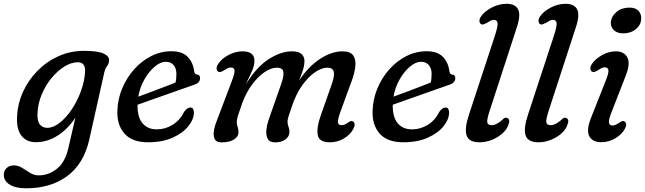

<svg xmlns="http://www.w3.org/2000/svg" viewBox="-63 -738 3393 1010"><path d="M406.5 -3Q378 123 291.2 187.8Q204.5 252.5 74.5 252.5Q18.5 252.5 -12.2 233Q-43 213.5 -43 182Q-43 160 -28.2 146Q-13.5 132 10.5 132Q33 132 53.8 145.2Q74.5 158.5 95.5 171.5Q116.5 184.5 140.5 184.5Q193 184.5 236.8 149.5Q280.5 114.5 297.5 37L333.5 -119Q293 -58 239.2 -24Q185.5 10 125 10Q76 10 49.2 -24.8Q22.5 -59.5 27 -129Q30 -193.5 57.8 -254.5Q85.5 -315.5 133 -364.2Q180.5 -413 243.2 -441.8Q306 -470.5 379 -470.5Q452.5 -470.5 483.2 -455.8Q514 -441 510.5 -418Q508.5 -400 499.8 -389.8Q491 -379.5 485.5 -356.5ZM134.5 -146Q131.5 -103 146 -84.2Q160.5 -65.5 185.5 -65.5Q217.5 -65.5 251.5 -92.5Q285.5 -119.5 314.8 -163.2Q344 -207 363 -259.2Q382 -311.5 384.5 -361.5Q387 -410.5 346.5 -410.5Q312 -410.5 275.8 -388Q239.5 -365.5 208.2 -327.5Q177 -289.5 157 -242.5Q137 -195.5 134.5 -146Z M957 -147Q957 -111 928 -74.5Q899 -38 845 -13.8Q791 10.5 716 10.5Q632 10.5 591.8 -35.2Q551.5 -81 554.5 -156Q556.5 -217.5 580 -273.5Q603.5 -329.5 642.8 -373.5Q682 -417.5 732.5 -443Q783 -468.5 839.5 -468.5Q896 -468.5 924.5 -438.8Q953 -409 958.5 -363Q961.5 -346.5 972 -346Q989.5 -345.5 989.5 -326.5Q989.5 -301.5 956.5 -291.5Q926 -281 886.8 -267Q847.5 -253 806 -238.5Q764.5 -224 726.5 -210.5Q688.5 -197 660.5 -187Q659.5 -121 687 -89.2Q714.5 -57.5 761.5 -57.5Q806.5 -57.5 845.2 -81.5Q884 -105.5 906 -150.5Q922 -172.5 938 -172.5Q948 -172.5 952.5 -165Q957 -157.5 957 -147ZM809 -413Q781.5 -413 751.2 -387.8Q721 -362.5 697 -320.8Q673 -279 664.5 -229.5Q692 -239.5 726.8 -252.5Q761.5 -265.5 796.5 -279Q831.5 -292.5 860 -303.5Q865 -322 865 -349.5Q865 -378.5 850 -395.8Q835 -413 809 -413Z M1349.5 -106 1417 -298.5Q1432.5 -343.5 1427 -362.8Q1421.5 -382 1393.5 -382Q1363.5 -382 1329 -358.8Q1294.5 -335.5 1263.2 -293.5Q1232 -251.5 1211 -195Q1195 -150 1188.8 -129.8Q1182.5 -109.5 1182.5 -95Q1182.5 -83.5 1187 -70.8Q1191.5 -58 1191.5 -43Q1191.5 -18.5 1167.2 -3.8Q1143 11 1101.5 11Q1066.5 11 1061.8 -21.2Q1057 -53.5 1078.5 -105.5L1156.5 -311.5Q1172.5 -352.5 1170.8 -367.8Q1169 -383 1152 -383Q1138 -383 1115.5 -368Q1106.5 -362.5 1098.8 -360Q1091 -357.5 1084.5 -361Q1077 -366 1076.5 -377.2Q1076 -388.5 1084.5 -401.5Q1104 -431 1140.5 -449.5Q1177 -468 1212.5 -468Q1275.5 -468 1275.5 -418.5Q1275.5 -391.5 1260.8 -360.5Q1246 -329.5 1229.5 -293Q1285.5 -385 1350 -426.5Q1414.5 -468 1472.5 -468Q1507.5 -468 1523.5 -453.5Q1539.5 -439 1538.5 -414.5Q1538 -392 1529.5 -366.2Q1521 -340.5 1509.5 -313.5Q1560.5 -389.5 1621.5 -428.8Q1682.5 -468 1738.5 -468Q1781 -468 1795.8 -445.2Q1810.5 -422.5 1806 -386.5Q1801.5 -350.5 1786.5 -310.5L1728.5 -152Q1714 -112.5 1714.8 -96Q1715.5 -79.5 1733 -79.5Q1740 -79.5 1748.2 -82.2Q1756.5 -85 1767.5 -93Q1775.5 -98.5 1781.8 -100.8Q1788 -103 1795 -98.5Q1810 -87.5 1795 -58.5Q1779.5 -29.5 1746 -9.5Q1712.5 10.5 1672.5 10.5Q1615.5 10.5 1608.5 -27.8Q1601.5 -66 1624 -130L1683 -297.5Q1698 -341 1692.5 -361.5Q1687 -382 1658.5 -382Q1630.5 -382 1595.5 -359Q1560.5 -336 1527 -289.5Q1493.5 -243 1470.5 -173Q1459 -139.5 1454.2 -123.5Q1449.5 -107.5 1449.5 -98Q1449.5 -83.5 1454.8 -71Q1460 -58.5 1459.5 -43.5Q1459 -19 1437.8 -4Q1416.5 11 1384 11Q1355 11 1345.2 -8.2Q1335.5 -27.5 1338.2 -54.5Q1341 -81.5 1349.5 -106Z M2299.5 -147Q2299.5 -111 2270.5 -74.5Q2241.5 -38 2187.5 -13.8Q2133.5 10.5 2058.5 10.5Q1974.5 10.5 1934.2 -35.2Q1894 -81 1897 -156Q1899 -217.5 1922.5 -273.5Q1946 -329.5 1985.2 -373.5Q2024.5 -417.5 2075 -443Q2125.5 -468.5 2182 -468.5Q2238.5 -468.5 2267 -438.8Q2295.5 -409 2301 -363Q2304 -346.5 2314.5 -346Q2332 -345.5 2332 -326.5Q2332 -301.5 2299 -291.5Q2268.5 -281 2229.2 -267Q2190 -253 2148.5 -238.5Q2107 -224 2069 -210.5Q2031 -197 2003 -187Q2002 -121 2029.5 -89.2Q2057 -57.5 2104 -57.5Q2149 -57.5 2187.8 -81.5Q2226.5 -105.5 2248.5 -150.5Q2264.5 -172.5 2280.5 -172.5Q2290.5 -172.5 2295 -165Q2299.5 -157.5 2299.5 -147ZM2151.5 -413Q2124 -413 2093.8 -387.8Q2063.5 -362.5 2039.5 -320.8Q2015.5 -279 2007 -229.5Q2034.5 -239.5 2069.2 -252.5Q2104 -265.5 2139 -279Q2174 -292.5 2202.5 -303.5Q2207.5 -322 2207.5 -349.5Q2207.5 -378.5 2192.5 -395.8Q2177.5 -413 2151.5 -413Z M2656 -595 2513.5 -157.5Q2498 -110.5 2500.2 -95Q2502.5 -79.5 2523 -79.5Q2538 -79.5 2555.5 -89.8Q2573 -100 2585 -113Q2596 -122.5 2606 -117Q2622.5 -109 2611.5 -82Q2604.5 -58.5 2581.2 -37.2Q2558 -16 2525.8 -2.8Q2493.5 10.5 2459 10.5Q2404 10.5 2391.8 -25.2Q2379.5 -61 2404 -135L2540 -549Q2556.5 -600 2554.5 -616.8Q2552.5 -633.5 2535 -633.5Q2527 -633.5 2518.5 -629.5Q2510 -625.5 2498.5 -618Q2489.5 -613 2481.8 -610.2Q2474 -607.5 2467.5 -611Q2460.5 -615.5 2459.2 -626.5Q2458 -637.5 2467.5 -651.5Q2485 -678 2523.2 -698Q2561.5 -718 2602 -718Q2647 -718 2662.2 -689.2Q2677.5 -660.5 2656 -595Z M2966.5 -595 2824 -157.5Q2808.5 -110.5 2810.8 -95Q2813 -79.5 2833.5 -79.5Q2848.5 -79.5 2866 -89.8Q2883.5 -100 2895.5 -113Q2906.5 -122.5 2916.5 -117Q2933 -109 2922 -82Q2915 -58.5 2891.8 -37.2Q2868.5 -16 2836.2 -2.8Q2804 10.5 2769.5 10.5Q2714.5 10.5 2702.2 -25.2Q2690 -61 2714.5 -135L2850.5 -549Q2867 -600 2865 -616.8Q2863 -633.5 2845.5 -633.5Q2837.5 -633.5 2829 -629.5Q2820.5 -625.5 2809 -618Q2800 -613 2792.2 -610.2Q2784.5 -607.5 2778 -611Q2771 -615.5 2769.8 -626.5Q2768.5 -637.5 2778 -651.5Q2795.5 -678 2833.8 -698Q2872 -718 2912.5 -718Q2957.5 -718 2972.8 -689.2Q2988 -660.5 2966.5 -595Z M3215.5 -562.5Q3182.5 -562.5 3165 -580.5Q3147.5 -598.5 3150.5 -624Q3154 -653.5 3180.8 -675.8Q3207.5 -698 3248.5 -698Q3281.5 -698 3297.2 -679.5Q3313 -661 3309.5 -633.5Q3307 -604.5 3280.5 -583.5Q3254 -562.5 3215.5 -562.5ZM3153 -145.5Q3138 -107.5 3140.5 -92.5Q3143 -77.5 3160 -77.5Q3172 -77.5 3194.5 -92.5Q3202.5 -98 3209.2 -100.5Q3216 -103 3223 -98.5Q3239 -87 3222.5 -57.5Q3206.5 -30 3173 -10Q3139.5 10 3100 10Q3052.5 10 3036.5 -22.5Q3020.5 -55 3046.5 -119L3122.5 -311.5Q3139.5 -352.5 3137.5 -368.2Q3135.5 -384 3118 -384Q3110.5 -384 3101.5 -379.8Q3092.5 -375.5 3082 -368Q3072.5 -362.5 3065 -360Q3057.5 -357.5 3051 -361Q3043 -366 3042.5 -377.2Q3042 -388.5 3050.5 -401.5Q3069 -428.5 3104.5 -448.2Q3140 -468 3176 -468Q3220.5 -468 3237.5 -435.2Q3254.5 -402.5 3226 -333Z"/></svg>

Font: Fraunces 9pt S100
Style: Italic
Weight: 400
Italic angle: -16°
Version: Version 1.000; ttfautohint (v1.8.3)